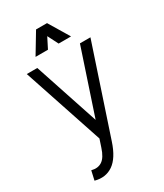

<svg xmlns="http://www.w3.org/2000/svg" viewBox="-216 -769 892 1045"><g transform="rotate(-30 230.0 -246.0)"><path d="M59 187 72 129Q110 139 137 121Q164 103 181 50H247Q218 138 170 171Q122 204 59 187ZM181 50 364 -500H430L247 50ZM203 19 30 -500H96L238 -72ZM195 -685H261L196 -557H118ZM264 -685 341 -557H263L198 -685Z"/></g></svg>

Font: Akshar Light
Style: Regular
Weight: 300
Designer: Tall Chai
Foundry: Tall Chai
Version: Version 1.100